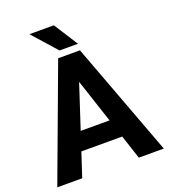

<svg xmlns="http://www.w3.org/2000/svg" viewBox="-159 -1014 991 1128"><g transform="rotate(-20 336.0 -450.5)"><path d="M669.4 0 403.8 -710.9H267.6L3.4 0H159.2L208.5 -149.9H463.9L513.2 0ZM335.9 -538.6 426.3 -264.6H246.1ZM157.2 -901.4 291 -751H406.2L310.1 -901.4Z"/></g></svg>

Font: Vazirmatn
Style: Bold
Weight: 700
Designer: Saber Rastikerdar
Foundry: Saber Rastikerdar
Version: Version 33.003